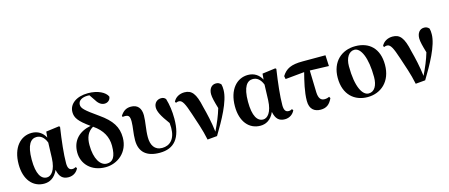

<svg xmlns="http://www.w3.org/2000/svg" viewBox="-51 -1466 4972 2124"><g transform="rotate(-15 2435.5 -404.5)"><path d="M256 16C317 16 378 -13 416 -99C432 -18 469 17 536 17C591 17 633 -16 650 -57L638 -71C627 -65 616 -60 599 -60C564 -60 547 -85 547 -140C547 -242 564 -393 587 -546L577 -555L426 -535L420 -468C389 -528 335 -563 265 -563C137 -563 37 -455 37 -264C37 -88 127 16 256 16ZM416 -412 410 -235C404 -95 351 -43 303 -43C237 -43 190 -110 190 -276C190 -449 241 -505 305 -505C350 -505 390 -479 416 -412Z M960 16C1098 16 1227 -85 1227 -252C1227 -372 1174 -457 1038 -552C890 -656 861 -685 861 -726C861 -774 909 -800 970 -800L991 -799L1038 -730C1066 -683 1099 -666 1131 -666C1170 -666 1199 -695 1200 -729C1176 -782 1094 -826 980 -826C849 -826 761 -761 761 -668C761 -604 792 -557 916 -469C785 -444 697 -362 697 -222C697 -93 795 16 960 16ZM940 -453 941 -452C1044 -382 1088 -295 1088 -196C1088 -68 1052 -19 983 -19C909 -19 849 -108 849 -267C849 -352 873 -414 940 -453Z M1580 17C1744 17 1832 -82 1832 -307C1832 -393 1821 -470 1800 -539C1787 -555 1772 -563 1748 -563C1703 -563 1665 -531 1665 -478C1665 -433 1691 -378 1769 -273C1771 -254 1772 -236 1772 -219C1772 -86 1706 -28 1619 -28C1533 -28 1495 -93 1495 -184C1495 -271 1516 -355 1516 -429C1516 -511 1477 -559 1401 -559C1348 -559 1312 -537 1279 -486L1285 -472C1293 -475 1301 -475 1310 -475C1354 -475 1367 -457 1367 -397C1367 -334 1350 -267 1350 -188C1350 -51 1431 17 1580 17Z M2127 12 2238 2C2329 -148 2440 -344 2440 -472C2440 -500 2439 -516 2433 -538C2416 -556 2401 -564 2376 -564C2323 -564 2294 -520 2294 -462C2294 -426 2308 -371 2331 -294C2307 -212 2275 -137 2233 -50C2220 -161 2196 -264 2173 -350C2139 -510 2096 -559 2013 -559C1960 -559 1909 -534 1886 -485L1895 -471C1905 -476 1916 -479 1929 -479C1969 -479 1993 -429 2034 -304C2065 -208 2103 -107 2127 12Z M2733 16C2794 16 2855 -13 2893 -99C2909 -18 2946 17 3013 17C3068 17 3110 -16 3127 -57L3115 -71C3104 -65 3093 -60 3076 -60C3041 -60 3024 -85 3024 -140C3024 -242 3041 -393 3064 -546L3054 -555L2903 -535L2897 -468C2866 -528 2812 -563 2742 -563C2614 -563 2514 -455 2514 -264C2514 -88 2604 16 2733 16ZM2893 -412 2887 -235C2881 -95 2828 -43 2780 -43C2714 -43 2667 -110 2667 -276C2667 -449 2718 -505 2782 -505C2827 -505 2867 -479 2893 -412Z M3423 17C3490 17 3528 -14 3558 -79L3548 -97C3531 -88 3514 -84 3493 -84C3452 -84 3427 -111 3424 -181L3417 -433L3634 -426L3628 -551H3366C3234 -551 3174 -521 3127 -446L3134 -411L3352 -432C3328 -338 3298 -219 3298 -116C3298 -20 3352 17 3423 17Z M3961 17C4112 17 4237 -87 4237 -280C4237 -468 4129 -563 3971 -563C3817 -563 3694 -461 3694 -273C3694 -80 3812 17 3961 17ZM3982 -19C3911 -19 3847 -129 3847 -366C3847 -462 3889 -527 3952 -527C4025 -527 4085 -402 4085 -179C4085 -84 4049 -19 3982 -19Z M4511 12 4622 2C4713 -148 4824 -344 4824 -472C4824 -500 4823 -516 4817 -538C4800 -556 4785 -564 4760 -564C4707 -564 4678 -520 4678 -462C4678 -426 4692 -371 4715 -294C4691 -212 4659 -137 4617 -50C4604 -161 4580 -264 4557 -350C4523 -510 4480 -559 4397 -559C4344 -559 4293 -534 4270 -485L4279 -471C4289 -476 4300 -479 4313 -479C4353 -479 4377 -429 4418 -304C4449 -208 4487 -107 4511 12Z"/></g></svg>

Font: Source Han Serif KR Heavy
Style: Regular
Weight: 900
Designer: Ryoko NISHIZUKA 西塚涼子 (kana & ideographs); Frank Grießhammer (Latin, Greek & Cyrillic); Wenlong ZHANG 张文龙 (bopomofo); San
Foundry: Adobe
Version: Version 2.001;hotconv 1.1.0;makeotfexe 2.6.0